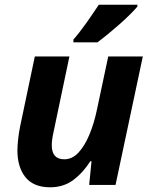

<svg xmlns="http://www.w3.org/2000/svg" viewBox="-20 -786 644 816"><path d="M193 10Q123 10 88.5 -32.5Q54 -75 54 -147Q54 -165 57 -193.5Q60 -222 66 -251L128 -546H275L208 -227Q200 -192 200 -169Q200 -109 253 -109Q287 -109 313.5 -137.5Q340 -166 360 -214Q380 -262 392 -320L440 -546H587L471 0H359L369 -101H364Q333 -52 291.5 -21Q250 10 193 10ZM292 -606V-618Q317 -646 347 -688.5Q377 -731 400 -766H564V-758Q553 -745 532.5 -724.5Q512 -704 487 -682Q462 -660 437.5 -640Q413 -620 394 -606Z"/></svg>

Font: Noto IKEA Latin
Style: Bold Italic
Weight: 700
Italic angle: -12°
Designer: Monotype Design Team
Foundry: Monotype Imaging Inc.
Version: Version 1.0